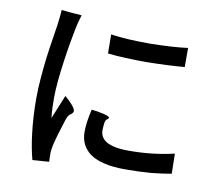

<svg xmlns="http://www.w3.org/2000/svg" viewBox="-83 -850 1106 971"><g transform="rotate(10 470.0 -364.5)"><path d="M624 -566C695 -567 767 -570 820 -575V-673C771 -666 699 -662 626 -661C554 -661 479 -664 425 -673L426 -575C481 -569 552 -566 624 -566ZM746 -18C785 -22 820 -27 849 -32L847 -135C768 -117 697 -109 613 -109C499 -109 466 -145 466 -188C466 -201 467 -214 469 -228C474 -251 485 -244 487 -256C489 -265 436 -277 394 -281C383 -234 378 -197 378 -163C378 -117 397 -79 434 -53C473 -27 531 -13 611 -13C662 -13 706 -15 746 -18ZM124 -505C116 -437 108 -361 108 -289C108 -159 124 -46 143 22L228 16C227 4 227 -10 227 -20C226 -30 228 -50 231 -64C238 -96 254 -151 272 -206C285 -247 299 -234 306 -255C311 -271 274 -307 251 -326C236 -290 217 -243 201 -204C197 -240 196 -273 196 -307C196 -410 226 -590 242 -669C245 -686 255 -724 261 -742L209 -746L157 -751C156 -725 152 -696 149 -672C144 -634 133 -574 124 -505Z"/></g></svg>

Font: GenSekiGothic2 TW M
Style: Regular
Weight: 500
Version: Version 2.100;PS 2.1;hotconv 16.6.51;makeotf.lib2.5.65220 DE